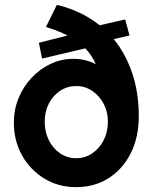

<svg xmlns="http://www.w3.org/2000/svg" viewBox="-20 -763 627 790"><path d="M293 7Q220 7 162 -28.5Q104 -64 70.5 -124Q37 -184 37 -259Q37 -312 56.5 -359.5Q76 -407 110.5 -443.5Q145 -480 189 -500.5Q233 -521 282 -521Q332 -521 374 -499Q358 -536 331 -564L153 -522L140 -587L258 -617Q221 -636 169 -652L214 -743Q315 -719 390 -659L495 -683L513 -617L448 -602Q497 -542 524 -462Q551 -382 551 -285Q551 -198 518 -132.5Q485 -67 427 -30Q369 7 293 7ZM294 -112Q330 -112 359.5 -132Q389 -152 406.5 -186Q424 -220 424 -262Q424 -303 406.5 -336Q389 -369 359.5 -389Q330 -409 294 -409Q257 -409 227.5 -389.5Q198 -370 181 -337Q164 -304 164 -262Q164 -220 181 -186Q198 -152 227.5 -132Q257 -112 294 -112Z"/></svg>

Font: Lexend SemiBold
Style: Regular
Weight: 600
Designer: Bonnie Shaver-Troup, Thomas Jockin
Foundry: Lexend
Version: Version 1.005; ttfautohint (v1.8.3)